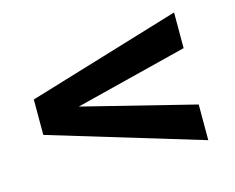

<svg xmlns="http://www.w3.org/2000/svg" viewBox="-72 -629 802 655"><g transform="rotate(-15 329.5 -301.5)"><path d="M589 -401 192 -301 589 -202V-76L50 -239V-364L589 -527Z"/></g></svg>

Font: Exo 2 Expanded
Style: Bold
Weight: 700
Width: 7
Designer: Natanael Gama
Version: Version 1.001;PS 001.001;hotconv 1.0.70;makeotf.lib2.5.58329